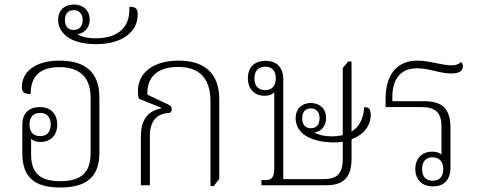

<svg xmlns="http://www.w3.org/2000/svg" viewBox="-20 -822 2132 852"><path d="M247 10C370 10 421 -42 421 -145V-390C421 -499 361 -553 244 -553C128 -553 77 -497 77 -436C77 -411 90 -405 116 -405C116 -489 163 -524 244 -524C330 -524 382 -483 382 -389V-141C382 -56 339 -18 248 -18C158 -18 118 -53 118 -137V-206C126 -198 140 -192 159 -192C203 -192 234 -220 234 -270C234 -316 205 -347 157 -347C109 -347 79 -320 79 -269V-143C79 -36 132 10 247 10ZM158 -218C127 -218 111 -237 111 -269C111 -302 127 -321 158 -321C188 -321 205 -302 205 -270C205 -237 189 -218 158 -218Z M406 -626C523 -626 591 -681 591 -757C591 -784 582 -792 554 -792V-778C554 -695 496 -652 405 -652C363 -652 340 -661 326 -668V-671C351 -674 378 -696 378 -735C378 -779 345 -802 307 -802C269 -802 238 -779 238 -734C238 -704 252 -680 274 -662C304 -637 353 -626 406 -626ZM307 -689C282 -689 268 -706 268 -733C268 -760 282 -777 307 -777C332 -777 347 -760 347 -733C347 -706 332 -689 307 -689Z M914 4H928L953 -28V-382C953 -495 889 -553 773 -553C663 -553 592 -502 592 -417C592 -407 593 -395 596 -384L695 -344V-341C634 -329 605 -289 605 -215V0H645V-220C645 -284 676 -320 734 -321C739 -324 742 -331 742 -338C742 -347 738 -352 729 -357L634 -402C631 -482 681 -525 770 -525C865 -525 914 -475 914 -371Z M1140 0H1429C1505 0 1540 -36 1540 -118V-204C1592 -223 1625 -263 1625 -311C1625 -335 1618 -348 1596 -346C1593 -295 1574 -259 1540 -238V-549H1525L1501 -520V-222C1486 -219 1470 -217 1453 -217C1413 -217 1391 -226 1378 -232V-235C1403 -238 1427 -261 1427 -298C1427 -343 1395 -365 1359 -365C1322 -365 1292 -342 1292 -297C1292 -268 1305 -245 1326 -227C1359 -201 1410 -190 1464 -190C1477 -190 1489 -191 1501 -193V-116C1501 -51 1475 -27 1414 -27H1237V-471C1237 -520 1210 -552 1159 -552C1109 -552 1080 -524 1080 -475C1080 -426 1110 -397 1154 -397C1173 -397 1188 -402 1197 -413V-73C1197 -37 1186 -23 1159 -23H1140ZM1157 -422C1126 -422 1109 -441 1109 -474C1109 -508 1127 -526 1157 -526C1187 -526 1204 -507 1204 -474C1204 -441 1187 -422 1157 -422ZM1359 -253C1334 -253 1321 -270 1321 -297C1321 -324 1334 -341 1359 -341C1385 -341 1398 -324 1398 -297C1398 -270 1385 -253 1359 -253Z M1902 5C1950 5 1979 -24 1979 -79V-254C1979 -343 1940 -373 1861 -373H1721V-393C1721 -455 1746 -519 1830 -519C1886 -519 1931 -496 1982 -496C2016 -496 2034 -506 2034 -528C2034 -535 2032 -541 2026 -547C2016 -536 2000 -532 1982 -532C1941 -532 1887 -553 1831 -553C1744 -553 1691 -493 1691 -384V-347H1844C1912 -347 1939 -326 1939 -258V-135C1933 -144 1915 -149 1897 -149C1856 -149 1823 -122 1823 -72C1823 -24 1853 5 1902 5ZM1900 -20C1869 -20 1853 -39 1853 -72C1853 -104 1869 -124 1899 -124C1930 -124 1947 -104 1947 -72C1947 -39 1931 -20 1900 -20Z"/></svg>

Font: Noto Serif Thai SemiCondensed ExtraLight
Style: Regular
Weight: 200
Width: 4
Designer: Monotype Design Team
Foundry: Monotype Imaging Inc.
Version: Version 2.002